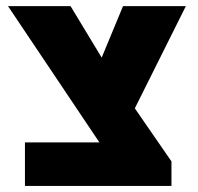

<svg xmlns="http://www.w3.org/2000/svg" viewBox="-20 -611 650 631"><path d="M62 0V-143.1H306.6L6.3 -590.8H211.9L358.4 -348.6L543.5 -80.6V0ZM399.4 -207.5 286.1 -354 384.3 -590.8H590.8Z"/></svg>

Font: Heebo Black
Style: Regular
Weight: 900
Designer: Oded Ezer
Foundry: Ezer Type House
Version: Version 3.100